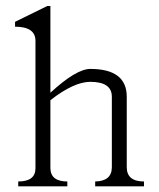

<svg xmlns="http://www.w3.org/2000/svg" viewBox="-20 -708 540 653"><path d="M31.2 -617.2V-633.8L140.6 -687.5H151.4V-392.6Q239.3 -473.6 287.1 -473.6Q411.1 -473.6 411.1 -378.9V-139.6Q411.1 -90.8 469.7 -90.8V-74.2H303.7V-90.8Q360.4 -91.8 360.4 -139.6V-378.9Q360.4 -429.7 287.1 -429.7Q231.4 -429.7 151.4 -367.2V-135.7Q152.3 -90.8 209 -90.8V-74.2H42V-90.8Q100.6 -90.8 100.6 -135.7V-570.3Q99.6 -617.2 31.2 -617.2Z"/></svg>

Font: BabelStone Sani Yi
Style: Regular
Weight: 400
Designer: Andrew West
Foundry: BabelStone
Version: Version 1.00 November 22, 2015, initial release